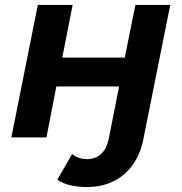

<svg xmlns="http://www.w3.org/2000/svg" viewBox="-20 -556 735 777"><path d="M331 201Q296 201 264 193.5Q232 186 212 171L272 67Q296 88 333 88Q365 88 388 68Q411 48 420 6L462 -206H208L168 0H26L133 -536H274L232 -323H485L528 -536H669L560 8Q543 96 483 148.5Q423 201 331 201Z"/></svg>

Font: Argentum Sans Medium
Style: Italic
Weight: 500
Italic angle: -11°
Designer: Julieta Ulanovsky (font), Cristiano Sobral (main changes and remaster)
Foundry: Julieta Ulanovsky (font), Cristiano Sobral (main changes and remaster)
Version: Version 2.007;June 15, 2022;FontCreator 14.0.0.2814 64-bit; 